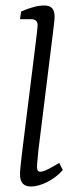

<svg xmlns="http://www.w3.org/2000/svg" viewBox="-20 -673 268 700"><path d="M93 7Q53 7 53 -36Q53 -48 55 -68.5Q57 -89 61 -121L111 -523Q113 -541 115 -557.5Q117 -574 117 -582Q117 -593 110.5 -598Q104 -603 95 -603H53L57 -631Q107 -653 141 -653Q161 -653 170 -643Q179 -633 179 -612Q179 -604 177.5 -591Q176 -578 174 -561L120 -125Q119 -110 117 -92.5Q115 -75 115 -62Q115 -47 127 -47Q137 -47 153 -55Q169 -63 196 -79L209 -53Q184 -25 151.5 -9Q119 7 93 7Z"/></svg>

Font: Rasa Light
Style: Italic
Weight: 300
Italic angle: -7.10001°
Designer: Anna Giedrys (Yrsa+Rasa design), David Brezina (Yrsa art-direction, Rasa art-direction, design)
Foundry: Rosetta Type Foundry
Version: Version 2.004